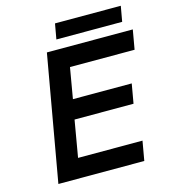

<svg xmlns="http://www.w3.org/2000/svg" viewBox="-127 -986 967 1088"><g transform="rotate(-15 357.0 -442.0)"><path d="M281 -794 297 -884H683L667 -794ZM80 0 210 -737H714L694 -623H315L284 -443H629L609 -329H263L226 -114H604L584 0Z"/></g></svg>

Font: Tomorrow Medium
Style: Italic
Weight: 500
Italic angle: -10°
Designer: Tony de Marco, Monica Rizzolli
Foundry: Just in Type
Version: Version 2.002